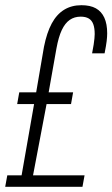

<svg xmlns="http://www.w3.org/2000/svg" viewBox="-26 -718 432 738"><path d="M-6 0 2 -44H57L105 -318H40L48 -363H113L143 -538Q154 -593 173 -628Q192 -663 220.5 -680.5Q249 -698 287 -698Q321 -698 342.5 -686Q364 -674 375 -650Q386 -626 386 -590Q386 -577 384 -560Q382 -543 376 -513H328Q332 -533 334 -546.5Q336 -560 337 -570Q338 -580 338 -587Q338 -610 332.5 -625Q327 -640 315 -647Q303 -654 284 -654Q260 -654 242 -641.5Q224 -629 211.5 -602.5Q199 -576 191 -532L161 -363H255L247 -318H153L101 -44H299L291 0Z"/></svg>

Font: Archivo ExtraCondensed Thin
Style: Italic
Weight: 250
Width: 2
Italic angle: -10°
Designer: Hector Gatti
Foundry: Omnibus-Type
Version: Version 2.001